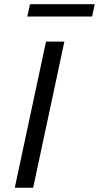

<svg xmlns="http://www.w3.org/2000/svg" viewBox="-20 -884 466 904"><path d="M49.6 0 196.6 -688H283.1L136.1 0ZM108.4 -806.2 121.4 -864.2H426.1L413.6 -806.2Z"/></svg>

Font: Saira Thin
Style: Italic
Weight: 100
Italic angle: -12°
Designer: Hector Gatti with collaboration of the Omnibus-Type team
Foundry: Omnibus-Type
Version: Version 1.101